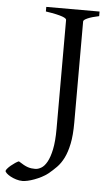

<svg xmlns="http://www.w3.org/2000/svg" viewBox="-149 -652 510 876"><g transform="rotate(5 106.0 -214.5)"><path d="M271 -594.2Q237.8 -587.4 219 -579.1Q200.2 -570.8 200.2 -564V-100.1Q200.2 -42 192.1 -3.2Q184.1 35.6 170.7 62.5Q157.2 89.4 139.6 107.2Q122.1 125 103 140.6Q89.8 150.9 73.7 159.2Q57.6 167.5 41.7 173.3Q25.9 179.2 11.5 182.4Q-2.9 185.5 -12.2 185.5Q-26.9 185.5 -41.5 180.9Q-56.2 176.3 -67.4 170.2Q-78.6 164.1 -85.7 157.5Q-92.8 150.9 -92.8 146.5Q-92.8 142.6 -86.4 135.3Q-80.1 127.9 -71.3 120.6Q-62.5 113.3 -52.7 106.7Q-43 100.1 -36.1 97.7Q-22.5 106.4 -12.2 112.1Q-2 117.7 6.8 120.6Q15.6 123.5 23.7 124.5Q31.7 125.5 41 125.5Q53.7 125.5 68.1 117.2Q82.5 108.9 94.5 87.6Q106.4 66.4 114.3 29.3Q122.1 -7.8 122.1 -64.9V-564Q122.1 -566.9 118.2 -570.3Q114.3 -573.7 103.8 -577.6Q93.3 -581.5 74.7 -585.7Q56.2 -589.8 26.9 -594.2V-615.2H271V-594.2Z"/></g></svg>

Font: Gentium
Style: Regular
Weight: 400
Designer: J. Victor Gaultney
Version: Version 1.03; 2011; OFL 1.1 release